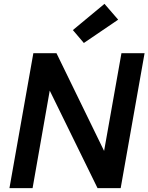

<svg xmlns="http://www.w3.org/2000/svg" viewBox="-20 -976 770 996"><path d="M29 0 153 -700H273L520 -193L610 -700H730L606 0H486L238 -506L149 0ZM415 -753 358 -820 522 -956 593 -874Z"/></svg>

Font: DM Sans 9pt SemiBold
Style: Italic
Weight: 600
Italic angle: -10°
Version: Version 4.004;gftools[0.9.30]